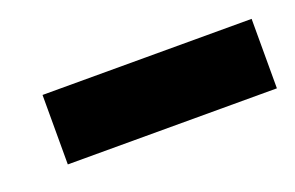

<svg xmlns="http://www.w3.org/2000/svg" viewBox="-33 -760 400 260"><g transform="rotate(-20 167.5 -630.0)"><path d="M33.7 -580.1V-680.2H335V-580.1Z"/></g></svg>

Font: Now Alt
Style: Bold
Weight: 700
Designer: Alfredo Marco Pradil
Foundry: Alfredo Marco Pradil
Version: Version 1.002;PS 001.002;hotconv 1.0.88;makeotf.lib2.5.64775